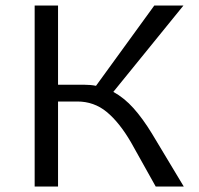

<svg xmlns="http://www.w3.org/2000/svg" viewBox="-20 -678 723 698"><path d="M648 0H546L456 -161Q414 -233 368 -271Q322 -309 261 -309H191V0H106V-658H191V-370H285Q310 -370 329 -366L541 -658H647L392 -344Q432 -322 465.5 -284.5Q499 -247 532 -193Z"/></svg>

Font: Ysabeau SC Medium
Style: Regular
Weight: 500
Designer: Christian Thalmann (Catharsis Fonts)
Version: Version 0.003